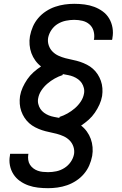

<svg xmlns="http://www.w3.org/2000/svg" viewBox="-20 -843 640 1006"><path d="M232 143Q205 143 179 140Q153 137 129 128.5Q105 120 84.5 105.5Q64 91 50.5 70Q37 49 32 23.5Q27 -2 32 -28Q32 -31 32.5 -33Q33 -35 33 -37H129Q129 -36 128.5 -34.5Q128 -33 128 -32Q126 -19 128 -5Q130 9 137 20Q144 31 154.5 39Q165 47 177.5 51.5Q190 56 204 57.5Q218 59 232 59Q253 59 275 54.5Q297 50 317 37.5Q337 25 350.5 5.5Q364 -14 368 -36Q371 -56 364.5 -75Q358 -94 344.5 -107.5Q331 -121 313.5 -129Q296 -137 277 -142Q258 -147 238 -151Q218 -155 200 -161Q182 -167 164.5 -176Q147 -185 133 -197.5Q119 -210 108.5 -226Q98 -242 91.5 -260.5Q85 -279 83.5 -299Q82 -319 85 -340Q89 -363 99 -385Q109 -407 123 -427.5Q137 -448 155.5 -464.5Q174 -481 195 -495Q178 -508 165 -526Q152 -544 144.5 -564.5Q137 -585 135 -608Q133 -631 137 -654Q142 -680 152.5 -704Q163 -728 180.5 -748.5Q198 -769 221 -784Q244 -799 269 -807.5Q294 -816 319 -819.5Q344 -823 369 -823Q397 -823 423.5 -819.5Q450 -816 474 -807Q498 -798 518.5 -783Q539 -768 552 -746Q565 -724 569.5 -697.5Q574 -671 569 -644Q569 -642 568.5 -639Q568 -636 567 -634H472Q472 -635 472 -636.5Q472 -638 473 -639Q476 -661 470 -681.5Q464 -702 448.5 -715.5Q433 -729 412 -734Q391 -739 369 -739Q348 -739 325.5 -734.5Q303 -730 283 -718Q263 -706 249.5 -686Q236 -666 232 -644Q229 -624 235.5 -605Q242 -586 255.5 -572.5Q269 -559 286.5 -551Q304 -543 323 -538Q342 -533 362 -529Q382 -525 400 -519Q418 -513 435.5 -504Q453 -495 467 -482.5Q481 -470 491.5 -454Q502 -438 508.5 -419.5Q515 -401 516.5 -381Q518 -361 515 -340Q511 -317 501 -295Q491 -273 477 -252.5Q463 -232 444.5 -215.5Q426 -199 405 -185Q422 -172 435 -154Q448 -136 455.5 -115.5Q463 -95 465 -72Q467 -49 463 -26Q458 0 447.5 24Q437 48 419.5 68.5Q402 89 379 104Q356 119 331.5 127.5Q307 136 281.5 139.5Q256 143 232 143ZM292 -225 291 -230Q313 -237 333.5 -248.5Q354 -260 372 -275.5Q390 -291 403 -310.5Q416 -330 420 -352Q423 -367 419.5 -381.5Q416 -396 408.5 -407.5Q401 -419 389.5 -427.5Q378 -436 364.5 -441.5Q351 -447 337 -449.5Q323 -452 308 -455L309 -450Q287 -443 266.5 -431.5Q246 -420 228 -404.5Q210 -389 197 -369.5Q184 -350 180 -328Q177 -313 180.5 -298.5Q184 -284 191.5 -272.5Q199 -261 210.5 -252.5Q222 -244 235.5 -238.5Q249 -233 263 -230.5Q277 -228 292 -225Z"/></svg>

Font: Iosevka Curly MdExObl
Style: Regular
Weight: 500
Width: 7
Italic angle: -9°
Monospace: yes
Designer: Belleve Invis
Foundry: Belleve Invis
Version: Version 11.1.0; ttfautohint (v1.8.3)